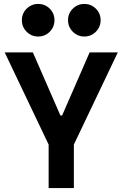

<svg xmlns="http://www.w3.org/2000/svg" viewBox="-20 -961 626 981"><path d="M235.8 -207 3.9 -693.4H147.9L288.6 -371.1H297.4L438 -693.4H582L350.1 -207ZM228.5 0V-341.8H357.4V0ZM410.6 -774.4Q376.6 -774.4 352.1 -798.8Q327.6 -823.2 327.6 -857.9Q327.6 -892.6 352.1 -916.8Q376.6 -940.9 410.6 -940.9Q445.3 -940.9 469.7 -916.8Q494.1 -892.6 494.1 -857.9Q494.1 -823.2 469.8 -798.8Q445.5 -774.4 410.6 -774.4ZM175.3 -774.4Q140.6 -774.4 116.2 -798.8Q91.8 -823.2 91.8 -857.9Q91.8 -892.6 116.2 -916.8Q140.6 -940.9 175.3 -940.9Q210 -940.9 234.1 -916.8Q258.3 -892.6 258.3 -857.9Q258.3 -823.2 234.1 -798.8Q210 -774.4 175.3 -774.4Z"/></svg>

Font: Cascadia Mono PL
Style: Regular
Weight: 400
Monospace: yes
Designer: Aaron Bell
Foundry: Saja Typeworks
Version: Version 2102.003